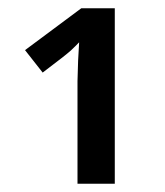

<svg xmlns="http://www.w3.org/2000/svg" viewBox="-20 -734 403 468"><path d="M259.8 -286.1H168.9V-536.1L170.4 -586.4L172.9 -630.9Q164.6 -622.1 153.1 -611.3Q141.6 -600.6 84 -557.1L41 -611.8L178.2 -713.9H259.8Z"/></svg>

Font: Samim Medium FD
Style: Medium-FD
Weight: 500
Foundry: DejaVu fonts team - Redesigned by Saber Rastikerdar
Version: Version 4.0.5